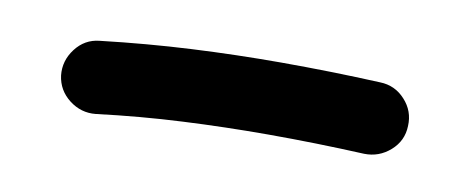

<svg xmlns="http://www.w3.org/2000/svg" viewBox="-28 -343 590 241"><g transform="rotate(10 267.0 -222.0)"><path d="M47.4 -210Q45.4 -228.5 57.1 -243.9Q68.8 -259.3 87.4 -261.2Q146.5 -268.1 203.1 -271Q259.8 -273.9 316.4 -273.9Q379.9 -273.9 443.4 -271Q462.4 -270.5 475.3 -256.3Q488.3 -242.2 487.3 -223.1Q486.8 -204.1 472.4 -191.4Q458 -178.7 439 -179.2Q377 -182.1 316.4 -182.1Q261.7 -182.1 208 -179.4Q154.3 -176.8 98.6 -169.9Q80.1 -168 64.9 -179.7Q49.8 -191.4 47.4 -210Z"/></g></svg>

Font: Mikhak-FD Medium
Style: Regular
Weight: 500
Designer: Amin Abedi
Version: Version 3.2